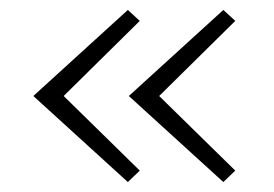

<svg xmlns="http://www.w3.org/2000/svg" viewBox="-20 -404 551 386"><path d="M108 -211 261 -61 237 -38 47 -211 237 -384 261 -362ZM300 -211 453 -61 429 -38 239 -211 429 -384 453 -362Z"/></svg>

Font: Ysabeau Infant Light
Style: Regular
Weight: 300
Designer: Christian Thalmann (Catharsis Fonts)
Version: Version 0.003